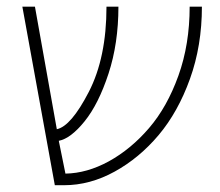

<svg xmlns="http://www.w3.org/2000/svg" viewBox="-20 -544 648 566"><path d="M575.2 -524.4Q575.2 -409.2 540 -311.5Q504.9 -213.9 447.8 -146Q390.6 -78.1 317.9 -38.1Q245.1 2 168.9 2H141.6L45.9 -524.4H83L147.5 -163.1Q189.5 -171.9 241.7 -272.9Q293.9 -374 293.9 -524.4H329.1Q329.1 -416 299.8 -326.7Q270.5 -237.3 229.5 -186.5Q188.5 -135.7 153.3 -128.9L172.9 -32.2Q236.3 -33.2 300.8 -68.4Q366.2 -104.5 419.4 -166.5Q472.7 -228.5 505.9 -320.8Q539.1 -413.1 539.1 -524.4Z"/></svg>

Font: Gen Shin Gothic ExtraLight
Style: Regular
Weight: 100
Designer: [Source Han Sans]
Ryoko NISHIZUKA  (kana & ideographs); Paul D. Hunt (Latin, Greek & Cyrillic); Wenlong ZHANG  (bopomofo
Version: Version 1.002.20150607